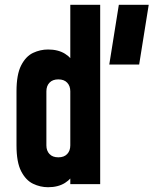

<svg xmlns="http://www.w3.org/2000/svg" viewBox="-20 -770 701 803"><path d="M181 13Q148.5 13 118.2 -1.5Q88 -16 68.5 -53.8Q49 -91.5 49 -162V-388Q49 -458.5 68.5 -496.5Q88 -534.5 118.2 -548.8Q148.5 -563 181 -563Q223 -563 251.8 -545.2Q280.5 -527.5 296 -495L274 -466V-750H399V0H274V-84L296 -55Q280.5 -23 251.8 -5Q223 13 181 13ZM224 -112Q248 -112 261 -125.8Q274 -139.5 274 -162V-388Q274 -410.5 261 -424.2Q248 -438 224 -438Q200 -438 187 -424.2Q174 -410.5 174 -388V-162Q174 -139.5 187 -125.8Q200 -112 224 -112ZM437 -500 477 -750H602L562 -500Z"/></svg>

Font: Mohave Light
Style: Bold
Weight: 700
Version: Version 2.003